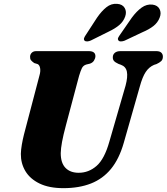

<svg xmlns="http://www.w3.org/2000/svg" viewBox="-20 -966 868 999"><path d="M549 -229 633.5 -521Q645.5 -566.5 640.2 -593Q635 -619.5 609 -629L596.5 -633.5Q579 -641.5 572.8 -649.2Q566.5 -657 567 -668.5Q567 -682 577.2 -691Q587.5 -700 607 -700H793.5Q811 -700 819.2 -692Q827.5 -684 827.5 -671.5Q827.5 -656 818.5 -647.8Q809.5 -639.5 794 -632.5L781.5 -628.5Q755 -617 738 -591.2Q721 -565.5 707.5 -516L624 -223Q600 -139 557.5 -87.2Q515 -35.5 453.2 -11.2Q391.5 13 310 13Q235.5 13 186 -11Q136.5 -35 112.2 -75.5Q88 -116 88.5 -165.5Q89 -186.5 93.5 -213Q98 -239.5 104.8 -266.5Q111.5 -293.5 117.5 -315L185.5 -574Q191.5 -594.5 188.8 -611Q186 -627.5 176 -632.5L158 -638Q146 -646.5 141 -653Q136 -659.5 136.5 -671.5Q137 -683.5 145.5 -691.8Q154 -700 168.5 -700H441.5Q476.5 -700 476.5 -673.5Q476 -662 469.2 -651Q462.5 -640 448.5 -635L428 -630Q413 -625 406.2 -611.5Q399.5 -598 391.5 -571.5L323.5 -316Q309 -262 302.8 -227.8Q296.5 -193.5 296 -169Q296 -118 320.8 -92.5Q345.5 -67 389.5 -67Q441.5 -67 482.5 -102.8Q523.5 -138.5 549 -229ZM484.5 -873.5Q508.5 -908.5 533.8 -928.5Q559 -948.5 589.5 -946Q617.5 -944 628.8 -924.5Q640 -905 631.5 -880.5Q622.5 -854.5 601 -836Q579.5 -817.5 544.5 -801L453 -755.5Q443.5 -751 434 -750.5Q424.5 -750 419.5 -755Q415 -761 417.8 -768.5Q420.5 -776 427 -785ZM665.5 -873.5Q690.5 -907.5 717 -926.5Q743.5 -945.5 773.5 -942Q800.5 -938.5 810.5 -918.2Q820.5 -898 810.5 -873.5Q800.5 -848 778.2 -830.5Q756 -813 720.5 -798L628.5 -754.5Q618.5 -750.5 609 -750.5Q599.5 -750.5 596 -756Q591.5 -762.5 595 -769.8Q598.5 -777 605 -786Z"/></svg>

Font: Fraunces ExtraBold
Style: Italic
Weight: 800
Italic angle: -16°
Version: Version 1.000;[b76b70a41]